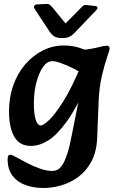

<svg xmlns="http://www.w3.org/2000/svg" viewBox="-20 -717 578 958"><path d="M197 221Q148 221 107.5 206.5Q67 192 42.5 160Q18 128 18 77Q18 55 31 55Q37 55 46 59.5Q55 64 68 71Q86 81 116.5 97Q147 113 180.5 124.5Q214 136 240 136Q254 136 266.5 130Q279 124 291 106Q303 88 315 52.5Q327 17 338 -42L392 -313L374 -337L375 -465Q439 -473 470 -481Q501 -489 513 -489Q527 -489 527 -474Q527 -468 514.5 -432Q502 -396 488.5 -339Q475 -282 472 -210L465 -30Q462 40 436.5 88Q411 136 371 165.5Q331 195 285.5 208Q240 221 197 221ZM134 11Q78 11 51.5 -34.5Q25 -80 25 -162Q25 -232 46.5 -292Q68 -352 106 -396Q144 -440 193.5 -465Q243 -490 298 -490Q341 -490 376.5 -478.5Q412 -467 437 -455L408 -340Q381 -358 348 -374.5Q315 -391 286 -401.5Q257 -412 241 -412Q215 -412 194.5 -382.5Q174 -353 161.5 -305.5Q149 -258 149 -202Q149 -149 158 -120Q167 -91 184 -91Q196 -91 225 -118Q254 -145 296 -211.5Q338 -278 387 -396L416 -300Q363 -180 314 -112Q265 -44 221 -16.5Q177 11 134 11ZM461 -667Q468 -675 466 -680.5Q464 -686 454 -687L412 -692Q404 -693 399 -690.5Q394 -688 389 -683L307 -600L240 -682Q236 -687 229.5 -692.5Q223 -698 207 -697L164 -695Q154 -694 151 -688Q148 -682 152 -674L227 -560Q240 -541 253.5 -534Q267 -527 290 -527Q313 -527 326 -533.5Q339 -540 348 -549Z"/></svg>

Font: Alkatra Medium
Style: Regular
Weight: 500
Designer: Suman Bhandary
Version: Version 1.100;gftools[0.9.22]